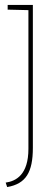

<svg xmlns="http://www.w3.org/2000/svg" viewBox="-20 -720 217 777"><path d="M9 37C85 24 113 -23 113 -122V-700H11V-681L95 -679V-118C95 -13 45 13 3 19Z"/></svg>

Font: Advent Pro
Style: Thin
Weight: 100
Designer: Andreas Kalpakidis
Foundry: Andreas Kalpakidis
Version: Version 2.002 2007